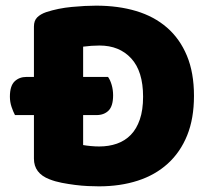

<svg xmlns="http://www.w3.org/2000/svg" viewBox="-20 -643 741 679"><path d="M330 16Q313 16 291 15Q269 14 245.5 11Q222 8 198.5 3.5Q175 -1 155 -9Q100 -30 100 -82V-236H33Q27 -247 21 -264.5Q15 -282 15 -301Q15 -339 31.5 -355Q48 -371 74 -371H100V-549Q100 -570 111.5 -581.5Q123 -593 143 -600Q186 -614 234 -618.5Q282 -623 320 -623Q398 -623 461.5 -604Q525 -585 570.5 -545.5Q616 -506 641 -446Q666 -386 666 -304Q666 -224 642 -164.5Q618 -105 573.5 -64.5Q529 -24 467 -4Q405 16 330 16ZM274 -130Q285 -128 301 -126.5Q317 -125 331 -125Q365 -125 393.5 -135Q422 -145 442.5 -166Q463 -187 474.5 -220.5Q486 -254 486 -301Q486 -391 444 -436.5Q402 -482 332 -482Q318 -482 303.5 -481Q289 -480 274 -478V-371H362Q370 -360 375 -342.5Q380 -325 380 -306Q380 -268 364 -252Q348 -236 321 -236H274Z"/></svg>

Font: Baloo Cyrillic
Style: Regular
Weight: 400
Designer: Ek Type, Denis Ignatov
Foundry: Ek Type
Version: Version 1.50 July 26, 2019